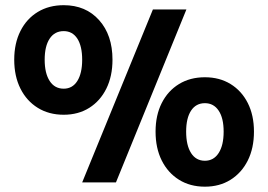

<svg xmlns="http://www.w3.org/2000/svg" viewBox="-20 -686 1008 722"><path d="M33.5 -461.5Q33.5 -523 56.8 -569.2Q80 -615.5 122 -641Q164 -666.5 219.5 -666.5Q302.5 -666.5 352.8 -610.2Q403 -554 403 -461.5Q403 -399.5 380 -353Q357 -306.5 315.8 -280.5Q274.5 -254.5 219.5 -254.5Q164 -254.5 122 -280.5Q80 -306.5 56.8 -353Q33.5 -399.5 33.5 -461.5ZM555 -650.5H681L416 0H289ZM289 -461.5Q289 -512.5 270.8 -540.8Q252.5 -569 219.5 -569Q185.5 -569 166.8 -540.8Q148 -512.5 148 -461.5Q148 -410.5 166.8 -381.5Q185.5 -352.5 219.5 -352.5Q252.5 -352.5 270.8 -381.5Q289 -410.5 289 -461.5ZM565 -191Q565 -252.5 588.2 -298.5Q611.5 -344.5 653.2 -370Q695 -395.5 750.5 -395.5Q805.5 -395.5 847 -370Q888.5 -344.5 911.8 -298.5Q935 -252.5 935 -191Q935 -129 911.8 -82.5Q888.5 -36 847 -10Q805.5 16 750.5 16Q695 16 653.2 -10Q611.5 -36 588.2 -82.5Q565 -129 565 -191ZM821 -191Q821 -242 802.2 -270Q783.5 -298 750.5 -298Q717 -298 698.5 -270Q680 -242 680 -191Q680 -139.5 698.5 -110.5Q717 -81.5 750.5 -81.5Q783.5 -81.5 802.2 -110.5Q821 -139.5 821 -191Z"/></svg>

Font: Overused Grotesk
Style: Bold
Weight: 710
Version: Version 0.004